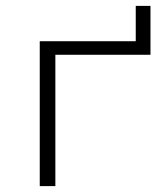

<svg xmlns="http://www.w3.org/2000/svg" viewBox="-20 -632 556 652"><path d="M115 0V-492H441V-612H491V-446H168V0Z"/></svg>

Font: Nunito Sans 7pt SemiExpanded ExtraLight
Style: Regular
Weight: 250
Width: 6
Designer: Vernon Adams
Foundry: Vernon Adams
Version: Version 3.101;gftools[0.9.27]